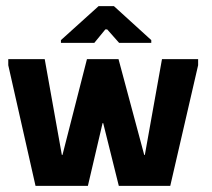

<svg xmlns="http://www.w3.org/2000/svg" viewBox="-20 -607 693 627"><path d="M96 0 7 -394V-414H126L182 -101H184L264 -414H367L451 -101H453L509 -414H627V-394L536 0H368L317 -205H315L267 0ZM179 -467V-476L302 -587H352L474 -476V-467H369L330 -511H324L288 -467Z"/></svg>

Font: Darker Grotesque Light ExtraBold
Style: Regular
Weight: 800
Version: Version 1.000;gftools[0.9.28]